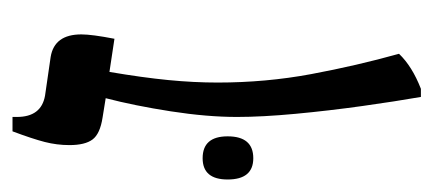

<svg xmlns="http://www.w3.org/2000/svg" viewBox="-224 -474 693 307"><g transform="rotate(-90 122.5 -320.5)"><path d="M121 6Q114 -34 106.5 -87.5Q99 -141 94 -194.5Q89 -248 89 -288Q89 -336 98 -394Q107 -452 119 -498L88 -503Q62 -507 53 -519Q44 -531 44 -556Q44 -576 49 -595.5Q54 -615 66 -647H89V-640Q89 -601 123 -595L185 -586Q221 -580 221 -537Q221 -520 214 -484L161 -492Q152 -439 148 -398Q144 -357 144 -319Q144 -242 157.5 -169.5Q171 -97 190 -29Q170 -8 134 6ZM-11 -303Q-11 -343 23 -343Q58 -343 58 -303Q58 -262 23 -262Q-11 -262 -11 -303Z"/></g></svg>

Font: Noto Serif Hebrew SemiCondensed
Style: Regular
Weight: 400
Width: 4
Designer: Monotype Design Team
Foundry: Monotype Imaging Inc.
Version: Version 2.004; ttfautohint (v1.8.4.7-5d5b)